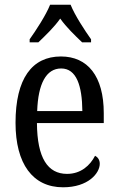

<svg xmlns="http://www.w3.org/2000/svg" viewBox="-20 -786 502 816"><path d="M106 -619V-606H143C174 -636 210 -670 236 -707C262 -670 298 -636 329 -606H367V-619C340 -657 298 -721 280 -766H193C175 -721 133 -657 106 -619ZM248 10C355 10 404 -50 404 -90C404 -108 394 -119 384 -124C363 -83 324 -47 265 -47C183 -47 138 -114 137 -263H421V-305C421 -463 352 -546 239 -546C116 -546 46 -452 46 -264C46 -90 119 10 248 10ZM330 -314H138C142 -430 176 -495 240 -495C305 -495 329 -422 330 -314Z"/></svg>

Font: Noto Serif Bengali Condensed
Style: Regular
Weight: 400
Width: 3
Designer: Juan Bruce, Universal Thirst, Indian Type Foundry and the Monotype Design Team.
Foundry: Monotype Imaging Inc.
Version: Version 2.003